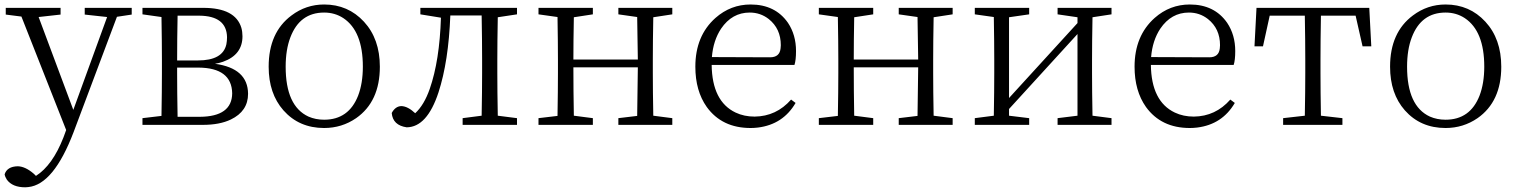

<svg xmlns="http://www.w3.org/2000/svg" viewBox="-29 -545 6623 838"><path d="M545.9 -510.7V-481.4L481.4 -471.7L292 32.2Q205.1 259.8 94.7 271.5Q86.9 272.5 81.1 272.5Q25.4 272.5 1 239.3Q-6.8 227.5 -8.8 215.8Q2 181.6 48.8 180.7Q82 181.6 119.1 213.9L127.9 222.7Q200.2 176.8 248 54.7L259.8 22.5L64.5 -472.7L-3.9 -481.4V-510.7H235.4V-481.4L139.6 -470.7L291 -65.4L438.5 -470.7L340.8 -481.4V-510.7Z M746.1 -35.2H842.8Q983.4 -36.1 984.4 -137.7Q982.4 -249 836.9 -250H744.1V-226.6Q744.1 -144.5 746.1 -35.2ZM840.8 -476.6H746.1Q744.1 -373 744.1 -281.2H835Q943.4 -281.2 959 -351.6Q961.9 -366.2 961.9 -382.8Q960 -475.6 840.8 -476.6ZM592.8 -510.7H858.4Q998 -510.7 1024.4 -423.8Q1029.3 -406.2 1029.3 -386.7Q1029.3 -305.7 944.3 -275.4Q927.7 -269.5 909.2 -266.6Q1052.7 -247.1 1053.7 -135.7Q1053.7 -59.6 978.5 -23.4Q929.7 0 856.4 0H592.8V-29.3L675.8 -39.1Q677.7 -150.4 677.7 -226.6V-284.2Q677.7 -361.3 675.8 -470.7L592.8 -482.4Z M1385.7 13.7Q1276.4 13.7 1208 -63.5Q1143.6 -136.7 1143.6 -253.9Q1143.6 -403.3 1243.2 -477.5Q1306.6 -525.4 1385.7 -525.4Q1490.2 -525.4 1559.6 -450.2Q1628.9 -375 1628.9 -253.9Q1628.9 -101.6 1525.4 -29.3Q1462.9 13.7 1385.7 13.7ZM1385.7 -22.5Q1493.2 -22.5 1534.2 -127.9Q1554.7 -181.6 1554.7 -253.9Q1554.7 -409.2 1469.7 -465.8Q1432.6 -490.2 1385.7 -490.2Q1279.3 -490.2 1238.3 -381.8Q1217.8 -328.1 1217.8 -253.9Q1217.8 -82 1317.4 -36.1Q1348.6 -22.5 1385.7 -22.5Z M2227.5 -482.4 2143.6 -469.7Q2141.6 -360.4 2141.6 -284.2V-226.6Q2141.6 -149.4 2143.6 -40L2227.5 -29.3V0H1990.2V-29.3L2073.2 -40Q2075.2 -149.4 2075.2 -226.6V-284.2Q2075.2 -368.2 2073.2 -477.5H1936.5Q1928.7 -276.4 1884.8 -141.6Q1835 9.8 1746.1 10.7Q1685.5 2 1680.7 -51.8Q1696.3 -81.1 1722.7 -82Q1751 -81.1 1783.2 -50.8Q1822.3 -86.9 1846.7 -157.2Q1889.6 -280.3 1895.5 -467.8L1805.7 -482.4V-510.7H2227.5Z M2905.3 -482.4 2822.3 -469.7Q2820.3 -360.4 2820.3 -284.2V-226.6Q2820.3 -149.4 2822.3 -40L2905.3 -29.3V0H2669.9V-29.3L2752 -39.1Q2754.9 -206.1 2754.9 -251H2473.6Q2473.6 -149.4 2475.6 -40L2558.6 -29.3V0H2321.3V-29.3L2404.3 -39.1Q2406.2 -150.4 2406.2 -226.6V-284.2Q2406.2 -361.3 2404.3 -470.7L2321.3 -482.4V-510.7H2558.6V-482.4L2475.6 -469.7Q2473.6 -364.3 2473.6 -285.2H2754.9Q2754.9 -311.5 2752 -470.7L2669.9 -482.4V-510.7H2905.3Z M3078.1 -295.9 3332 -294.9Q3374 -294.9 3377.9 -334Q3378.9 -340.8 3378.9 -347.7Q3378.9 -419.9 3326.2 -461.9Q3290 -490.2 3243.2 -490.2Q3166 -490.2 3118.2 -419.9Q3084 -368.2 3078.1 -295.9ZM3438.5 -261.7H3077.1Q3079.1 -102.5 3181.6 -53.7Q3218.8 -36.1 3264.6 -36.1Q3359.4 -37.1 3423.8 -110.4L3443.4 -95.7Q3388.7 -2 3279.3 11.7Q3262.7 13.7 3247.1 13.7Q3122.1 13.7 3055.7 -78.1Q3005.9 -148.4 3005.9 -253.9Q3005.9 -388.7 3093.8 -466.8Q3160.2 -525.4 3247.1 -525.4Q3354.5 -525.4 3410.2 -445.3Q3445.3 -392.6 3445.3 -322.3Q3445.3 -282.2 3438.5 -261.7Z M4128.9 -482.4 4045.9 -469.7Q4043.9 -360.4 4043.9 -284.2V-226.6Q4043.9 -149.4 4045.9 -40L4128.9 -29.3V0H3893.6V-29.3L3975.6 -39.1Q3978.5 -206.1 3978.5 -251H3697.3Q3697.3 -149.4 3699.2 -40L3782.2 -29.3V0H3544.9V-29.3L3627.9 -39.1Q3629.9 -150.4 3629.9 -226.6V-284.2Q3629.9 -361.3 3627.9 -470.7L3544.9 -482.4V-510.7H3782.2V-482.4L3699.2 -469.7Q3697.3 -364.3 3697.3 -285.2H3978.5Q3978.5 -311.5 3975.6 -470.7L3893.6 -482.4V-510.7H4128.9Z M4822.3 -482.4 4739.3 -469.7Q4737.3 -360.4 4737.3 -284.2V-226.6Q4737.3 -149.4 4739.3 -40L4822.3 -29.3V0H4586.9V-29.3L4673.8 -40V-396.5L4375 -69.3V-40L4462.9 -29.3V0H4225.6V-29.3L4308.6 -40Q4310.5 -149.4 4310.5 -226.6V-284.2Q4310.5 -361.3 4308.6 -470.7L4225.6 -482.4V-510.7H4462.9V-482.4L4375 -469.7V-117.2L4673.8 -444.3V-469.7L4586.9 -482.4V-510.7H4822.3Z M4995.1 -295.9 5249 -294.9Q5291 -294.9 5294.9 -334Q5295.9 -340.8 5295.9 -347.7Q5295.9 -419.9 5243.2 -461.9Q5207 -490.2 5160.2 -490.2Q5083 -490.2 5035.2 -419.9Q5001 -368.2 4995.1 -295.9ZM5355.5 -261.7H4994.1Q4996.1 -102.5 5098.6 -53.7Q5135.7 -36.1 5181.6 -36.1Q5276.4 -37.1 5340.8 -110.4L5360.4 -95.7Q5305.7 -2 5196.3 11.7Q5179.7 13.7 5164.1 13.7Q5039.1 13.7 4972.7 -78.1Q4922.9 -148.4 4922.9 -253.9Q4922.9 -388.7 5010.7 -466.8Q5077.1 -525.4 5164.1 -525.4Q5271.5 -525.4 5327.1 -445.3Q5362.3 -392.6 5362.3 -322.3Q5362.3 -282.2 5355.5 -261.7Z M5887.7 -476.6H5736.3Q5734.4 -367.2 5734.4 -284.2V-226.6Q5734.4 -149.4 5736.3 -40L5830.1 -29.3V0H5571.3V-29.3L5666 -40Q5668 -149.4 5668 -226.6V-284.2Q5668 -367.2 5666 -476.6H5512.7L5483.4 -342.8H5446.3L5455.1 -510.7H5947.3L5956.1 -342.8H5918Z M6280.3 13.7Q6170.9 13.7 6102.5 -63.5Q6038.1 -136.7 6038.1 -253.9Q6038.1 -403.3 6137.7 -477.5Q6201.2 -525.4 6280.3 -525.4Q6384.8 -525.4 6454.1 -450.2Q6523.4 -375 6523.4 -253.9Q6523.4 -101.6 6419.9 -29.3Q6357.4 13.7 6280.3 13.7ZM6280.3 -22.5Q6387.7 -22.5 6428.7 -127.9Q6449.2 -181.6 6449.2 -253.9Q6449.2 -409.2 6364.3 -465.8Q6327.1 -490.2 6280.3 -490.2Q6173.8 -490.2 6132.8 -381.8Q6112.3 -328.1 6112.3 -253.9Q6112.3 -82 6211.9 -36.1Q6243.2 -22.5 6280.3 -22.5Z"/></svg>

Font: GenYoMin JP Light
Style: Regular
Weight: 300
Version: Version 1.001;PS 1;hotconv 16.6.51;makeotf.lib2.5.65220 DEVE